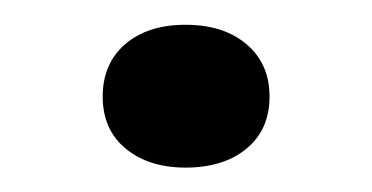

<svg xmlns="http://www.w3.org/2000/svg" viewBox="-20 -124 300 155"><path d="M129.8 11.3Q100 11.3 81.5 -4Q62.9 -19.4 62.9 -46Q62.9 -72.6 81 -88.3Q99.2 -104 129.8 -104Q160.5 -104 179 -88.3Q197.6 -72.6 197.6 -46Q197.6 -19.4 179 -4Q160.5 11.3 129.8 11.3Z"/></svg>

Font: Playfair 144pt SemiExpanded SemiBold
Style: Regular
Weight: 600
Width: 6
Designer: Claus Eggers Sørensen
Foundry: Claus Eggers Sørensen
Version: Version 2.203